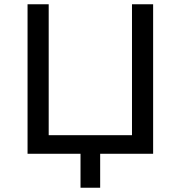

<svg xmlns="http://www.w3.org/2000/svg" viewBox="-20 -720 847 899"><path d="M697 -700H598V-87H208V-700H109V0H357V159H449V0H697Z"/></svg>

Font: Chess Sans Medium
Style: Regular
Weight: 500
Designer: Wolf Bōese
Foundry: Wolf Bōese
Version: Version 7.223;Glyphs 3.3 (3306)